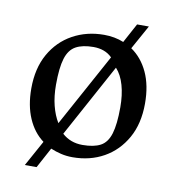

<svg xmlns="http://www.w3.org/2000/svg" viewBox="-71 -586 663 722"><g transform="rotate(10 260.5 -225.0)"><path d="M71 72 125 -26Q87 -54 66 -102.5Q45 -151 45 -216Q45 -293 76 -348Q107 -403 160.5 -432.5Q214 -462 280 -462Q321 -462 355 -448L395 -522H440L389 -430Q430 -402 453 -352.5Q476 -303 476 -234Q476 -157 445 -102Q414 -47 361.5 -17.5Q309 12 242 12Q219 12 198 7Q177 2 158 -6L116 72ZM271 -40Q314 -40 339.5 -53.5Q365 -67 376 -103Q387 -139 387 -204Q387 -251 376.5 -288Q366 -325 345 -348L193 -69Q225 -40 271 -40ZM168 -105 320 -383Q306 -397 288 -403.5Q270 -410 249 -410Q207 -410 181.5 -396Q156 -382 145 -346.5Q134 -311 134 -246Q134 -202 143 -166.5Q152 -131 168 -105Z"/></g></svg>

Font: Ancizar Serif Light
Style: Regular
Weight: 400
Version: Version 8.100